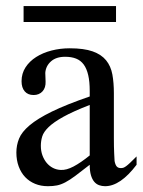

<svg xmlns="http://www.w3.org/2000/svg" viewBox="-20 -624 484 652"><path d="M443.8 -64.5Q388.7 8.3 336.9 8.3Q326.2 8.3 316.7 4.9Q307.1 1.5 300 -6.8Q293 -15.1 288.8 -29.1Q284.7 -43 284.7 -64.5Q255.4 -41.5 236.1 -27.1Q216.8 -12.7 201.9 -4.9Q187 2.9 173.6 5.6Q160.2 8.3 142.6 8.3Q118.7 8.3 99.1 0.2Q79.6 -7.8 65.4 -22.7Q51.3 -37.6 43.5 -58.8Q35.6 -80.1 35.6 -106Q35.6 -130.9 44.7 -153.3Q53.7 -175.8 80.6 -198.5Q107.4 -221.2 156.2 -245.1Q205.1 -269 284.7 -296.4V-314.9Q284.7 -347.2 279.5 -369.1Q274.4 -391.1 264.2 -405Q253.9 -418.9 238.3 -425Q222.7 -431.2 201.2 -431.2Q170.4 -431.2 152.8 -415.3Q135.3 -399.4 133.8 -376.5L134.8 -347.2Q135.7 -326.2 124.3 -313.7Q112.8 -301.3 94.2 -301.3Q74.7 -301.3 64 -313.7Q53.2 -326.2 53.2 -348.1Q53.2 -374.5 66.7 -395.3Q80.1 -416 102.8 -430.4Q125.5 -444.8 155 -452.4Q184.6 -460 216.8 -460Q265.1 -460 294.7 -449.5Q324.2 -439 340.3 -419.2Q356.4 -399.4 361.6 -371.1Q366.7 -342.8 366.7 -307.6V-155.3Q366.7 -124 367.7 -104Q368.7 -84 369.1 -77.1Q371.6 -64 376.5 -58.6Q381.3 -53.2 390.6 -53.2Q395 -53.2 398.9 -54.4Q402.8 -55.7 408.2 -59.6Q413.6 -63.5 421.9 -71.3Q430.2 -79.1 443.8 -92.8ZM284.7 -267.6Q228 -245.6 195.1 -227.3Q162.1 -209 145 -192.4Q127.9 -175.8 123.3 -160.4Q118.7 -145 118.7 -128.9Q118.7 -111.3 124 -96.7Q129.4 -82 138.4 -71Q147.5 -60.1 159.9 -53.7Q172.4 -47.4 186.5 -46.9Q205.6 -45.9 229.7 -58.6Q253.9 -71.3 284.7 -96.2ZM60.1 -549.3V-603.5H374V-549.3Z"/></svg>

Font: Doulos SIL Am
Style: Regular
Weight: 400
Designer: Walt Agee, Victor Gaultney, Peter Martin, Debbi Hosken, Becca Hirsbrunner
Foundry: SIL International
Version: Version 5.000